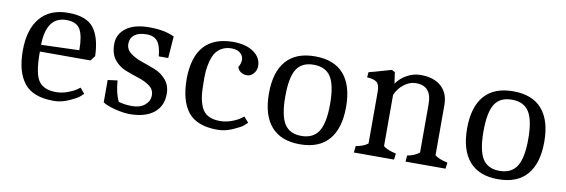

<svg xmlns="http://www.w3.org/2000/svg" viewBox="-42 -754 3064 1039"><g transform="rotate(10 1489.5 -234.5)"><path d="M152 -243V-238Q152 -116 183 -78Q212 -42 275 -42Q308 -42 340 -54Q372 -66 388 -78L403 -89L428 -59Q421 -52 408 -41Q395 -30 354 -11.5Q313 7 271 7Q157 7 108.5 -54.5Q60 -116 60 -232.5Q60 -349 113.5 -412.5Q167 -476 267.5 -476Q368 -476 408 -424Q448 -372 451 -270L430 -243ZM265 -436Q155 -436 152 -280L361 -287Q361 -366 340.5 -401Q320 -436 265 -436Z M868 -136Q868 -69 821 -31.5Q774 6 689 6Q654 6 608.5 -5.5Q563 -17 540 -32V-155L593 -162Q599 -89 620 -49Q652 -39 695 -39Q738 -39 764 -61Q790 -83 790 -114.5Q790 -146 764.5 -165Q739 -184 702.5 -195.5Q666 -207 629 -221.5Q592 -236 566.5 -267.5Q541 -299 541 -353Q541 -407 585.5 -441Q630 -475 713.5 -475Q797 -475 851 -449L842 -329H790Q786 -382 767 -408.5Q748 -435 705 -435Q662 -435 639 -417Q616 -399 616 -368Q616 -337 642 -317Q668 -297 705 -284.5Q742 -272 779 -257.5Q816 -243 842 -212.5Q868 -182 868 -136Z M1175 -476Q1244 -476 1286.5 -446.5Q1329 -417 1329 -370Q1329 -347 1313.5 -329Q1298 -311 1277.5 -311Q1257 -311 1243 -321Q1229 -331 1224 -347Q1237 -368 1237 -388.5Q1237 -409 1220 -424.5Q1203 -440 1170.5 -440Q1138 -440 1112.5 -424Q1087 -408 1074 -378Q1053 -326 1053 -258Q1053 -190 1057 -159Q1061 -128 1073 -99Q1097 -42 1176 -42Q1209 -42 1241 -54Q1273 -66 1288 -78L1303 -89L1329 -59Q1322 -52 1309 -41Q1296 -30 1254.5 -11.5Q1213 7 1171 7Q1058 7 1009 -54.5Q960 -116 960 -238Q963 -476 1175 -476Z M1530.5 -384.5Q1502 -339 1502 -235Q1502 -131 1530.5 -85Q1559 -39 1624 -39Q1689 -39 1718.5 -85Q1748 -131 1748 -235Q1748 -339 1719 -384.5Q1690 -430 1624.5 -430Q1559 -430 1530.5 -384.5ZM1465.5 -55Q1412 -117 1412 -235Q1412 -353 1465.5 -414.5Q1519 -476 1624 -476Q1729 -476 1782.5 -414.5Q1836 -353 1836 -235Q1836 -117 1782.5 -55Q1729 7 1624 7Q1519 7 1465.5 -55Z M2273 -329Q2273 -428 2187 -428Q2153 -428 2122 -404.5Q2091 -381 2075 -344V-62Q2099 -43 2145 -34L2141 0H1920L1924 -36Q1967 -43 1990 -62V-347Q1990 -384 1974.5 -397.5Q1959 -411 1920 -413L1923 -442Q1936 -444 2045 -476L2063 -467L2072 -405Q2095 -438 2130.5 -457Q2166 -476 2204 -476Q2277 -476 2317.5 -439.5Q2358 -403 2358 -338V-62Q2380 -44 2428 -34L2424 0H2204L2207 -34Q2245 -40 2273 -62Z M2619.5 -384.5Q2591 -339 2591 -235Q2591 -131 2619.5 -85Q2648 -39 2713 -39Q2778 -39 2807.5 -85Q2837 -131 2837 -235Q2837 -339 2808 -384.5Q2779 -430 2713.5 -430Q2648 -430 2619.5 -384.5ZM2554.5 -55Q2501 -117 2501 -235Q2501 -353 2554.5 -414.5Q2608 -476 2713 -476Q2818 -476 2871.5 -414.5Q2925 -353 2925 -235Q2925 -117 2871.5 -55Q2818 7 2713 7Q2608 7 2554.5 -55Z"/></g></svg>

Font: Caladea
Style: Regular
Weight: 400
Designer: Carolina Giovagnoli and Andres Torresi
Foundry: Carolina Giovagnoli and Andres Torresi
Version: Version 1.002